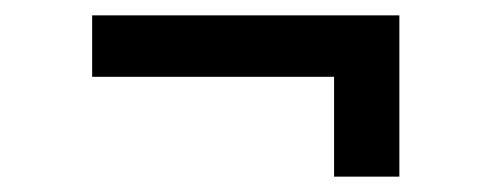

<svg xmlns="http://www.w3.org/2000/svg" viewBox="-20 -415 640 250"><path d="M415 -185V-315H100V-395H500V-185Z"/></svg>

Font: Pitagon Sans Mono
Style: Regular
Weight: 400
Monospace: yes
Designer: Travis Tran
Foundry: Pitagon
Version: Version 1.001;gftools[0.9.26]